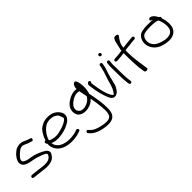

<svg xmlns="http://www.w3.org/2000/svg" viewBox="146 -1867 3276 3276"><g transform="rotate(-45 1784.0 -228.5)"><path d="M558 -106C554 -143 530 -165 503 -181C493 -188 480 -196 465 -203C411 -230 344 -259 272 -271L209 -281C180 -287 142 -300 126 -312C110 -324 103 -331 103 -352C104 -361 106 -372 112 -385C117 -396 137 -419 169 -450C201 -480 226 -499 242 -505C268 -515 289 -520 312 -513L346 -499C373 -484 408 -472 443 -463L463 -456C481 -447 495 -463 499 -480C503 -490 501 -505 481 -509L460 -516C447 -521 434 -525 421 -530C395 -539 374 -553 343 -564H342C293 -577 248 -571 205 -554C176 -543 147 -519 112 -484C83 -449 66 -422 59 -404C52 -386 48 -369 47 -354C47 -225 212 -230 316 -202C371 -186 433 -162 473 -143C489 -133 494 -126 501 -107C485 -64 450 -29 381 -21C311 -13 245 -31 177 -37C138 -40 101 -46 72 -48L54 -50C53 -50 40 -46 36 -42C22 -32 23 -14 31 -3C35 1 40 4 48 5L65 8C93 11 129 16 169 19C215 23 267 32 315 36H316C434 40 491 10 528 -39C540 -55 556 -81 558 -104Z M609 -292C598 -269 612 -250 622 -239C618 -184 628 -148 650 -107C697 -19 818 45 1001 29C1056 24 1091 16 1119 6L1158 -8C1194 -17 1170 -70 1139 -61H1138L1099 -46C1076 -38 1040 -32 991 -27C895 -18 811 -39 760 -71C715 -102 684 -142 678 -199C706 -184 742 -175 794 -172C880 -168 956 -189 1014 -209C1085 -235 1150 -272 1178 -330V-331C1203 -394 1169 -452 1136 -486C1106 -516 1069 -544 1006 -555C877 -576 795 -531 735 -479C696 -434 659 -368 638 -304C622 -304 612 -296 609 -292ZM682 -262 683 -264C697 -329 744 -399 793 -443C831 -476 865 -499 925 -503C1009 -510 1063 -480 1095 -448C1103 -439 1140 -341 1127 -347C1115 -325 1088 -306 1060 -292V-291H1059C1012 -267 955 -249 891 -235C808 -217 723 -234 682 -262Z M1241 124 1269 155C1327 214 1440 257 1579 264C1732 268 1772 194 1780 81C1784 -54 1758 -193 1735 -308L1732 -321C1731 -326 1729 -330 1728 -336C1744 -381 1753 -444 1751 -503C1751 -539 1745 -576 1738 -600C1734 -614 1723 -666 1688 -657C1684 -656 1680 -654 1676 -652C1647 -631 1631 -592 1634 -548C1536 -562 1453 -517 1405 -482C1362 -451 1329 -412 1317 -362C1304 -306 1315 -256 1344 -220C1382 -182 1449 -157 1539 -176C1603 -190 1655 -222 1687 -261C1701 -189 1716 -97 1721 -24C1729 81 1731 177 1661 201H1660V202C1609 219 1536 208 1479 194C1407 178 1342 152 1310 117L1281 86C1276 80 1270 74 1261 74C1247 74 1233 90 1233 112C1233 117 1236 121 1241 124ZM1374 -298C1369 -338 1380 -369 1403 -395C1430 -428 1474 -460 1522 -480C1562 -496 1597 -498 1640 -489C1648 -446 1660 -386 1670 -340L1664 -327C1635 -281 1583 -245 1519 -230C1435 -213 1390 -249 1374 -298Z M2252 -527 2254 -539C2260 -577 2204 -581 2199 -549L2197 -536C2195 -528 2192 -514 2189 -496C2181 -454 2165 -406 2150 -363C2108 -255 2096 -125 2026 -44C2021 -38 2014 -32 2009 -29C2006 -31 2003 -35 1999 -40H1998V-41C1955 -87 1936 -166 1918 -235C1906 -286 1897 -339 1890 -389C1886 -412 1884 -426 1883 -443C1887 -446 1897 -453 1897 -466C1897 -480 1885 -494 1869 -494C1863 -494 1858 -494 1850 -487C1836 -477 1823 -462 1828 -433C1834 -399 1839 -357 1845 -316C1855 -262 1871 -197 1888 -147C1901 -103 1918 -59 1940 -28C1956 -8 1984 21 2039 2C2079 -12 2103 -49 2121 -80C2133 -97 2142 -116 2148 -137C2168 -206 2182 -285 2203 -353C2222 -406 2245 -468 2252 -527Z M2333 -650C2349 -650 2361 -662 2361 -678C2361 -695 2347 -709 2330 -709C2313 -709 2302 -696 2302 -680C2302 -663 2317 -650 2333 -650ZM2327 8C2330 19 2334 29 2342 35C2363 51 2391 30 2385 6L2383 -4C2369 -86 2368 -200 2368 -295C2368 -320 2367 -343 2367 -365V-366C2365 -401 2366 -435 2371 -463L2374 -482C2376 -491 2372 -499 2368 -504C2351 -526 2321 -512 2318 -492V-491L2316 -471C2311 -440 2309 -404 2311 -364C2311 -342 2312 -320 2312 -295C2312 -270 2312 -244 2313 -216L2315 -132C2316 -93 2323 -23 2327 6Z M2466 -451H2459C2443 -451 2431 -438 2431 -424C2431 -409 2445 -397 2459 -397H2467C2518 -397 2571 -406 2635 -413V-374C2635 -234 2639 -76 2662 43L2664 54C2674 90 2745 80 2737 45L2734 35C2733 30 2732 13 2728 -13C2712 -115 2691 -255 2691 -373C2691 -391 2691 -408 2693 -425C2727 -431 2767 -433 2808 -437C2850 -442 2894 -449 2920 -449H2929C2944 -449 2957 -460 2957 -476C2957 -492 2946 -505 2929 -505H2920C2903 -505 2878 -501 2878 -501C2838 -497 2762 -490 2696 -481C2696 -483 2698 -483 2698 -485V-486C2705 -557 2720 -583 2757 -640L2788 -682C2812 -715 2723 -738 2701 -704L2679 -661C2676 -653 2639 -490 2639 -490C2638 -483 2638 -476 2638 -469C2582 -460 2513 -451 2466 -451Z M3049 -139C3077 -100 3122 -64 3183 -43C3236 -25 3313 -6 3390 -18C3478 -34 3532 -92 3541 -178C3550 -240 3536 -306 3522 -354L3515 -373C3522 -384 3524 -401 3510 -412L3494 -423C3491 -430 3487 -436 3483 -443C3468 -469 3444 -501 3416 -516L3403 -522C3367 -542 3323 -497 3361 -476L3377 -468C3381 -467 3383 -465 3388 -461C3356 -465 3319 -467 3281 -467C3213 -469 3153 -461 3107 -448C3061 -433 3027 -388 3012 -341C2988 -262 3013 -188 3049 -139ZM3127 -396C3167 -407 3223 -413 3279 -411C3354 -411 3412 -406 3450 -386C3473 -332 3495 -260 3486 -185C3476 -104 3420 -58 3298 -74C3208 -89 3128 -125 3094 -173C3083 -188 3074 -202 3068 -219C3042 -296 3072 -378 3127 -396Z"/></g></svg>

Font: Stray Cat
Style: BdExt
Weight: 700
Version: Version 1.0